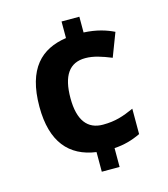

<svg xmlns="http://www.w3.org/2000/svg" viewBox="-110 -861 791 906"><g transform="rotate(-15 286.0 -408.0)"><path d="M362 -698V-775H275V-694C152 -676 70 -600 70 -413C70 -240 146 -155 275 -137V-41H362V-133C409 -136 449 -147 491 -167V-291C439 -268 400 -254 338 -254C264 -254 222 -305 222 -414C222 -524 260 -579 338 -579C378 -579 417 -566 464 -547L508 -662C471 -680 425 -695 362 -698Z"/></g></svg>

Font: Noto Sans Tamil UI
Style: Bold
Weight: 700
Designer: Jelle Bosma - Monotype Design Team
Foundry: Monotype Imaging Inc.
Version: Version 2.004